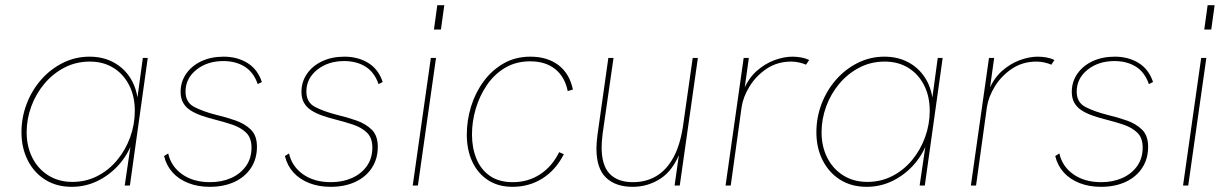

<svg xmlns="http://www.w3.org/2000/svg" viewBox="-20 -717 4737 742"><path d="M257 5Q199 5 155.5 -22Q112 -49 87.5 -97Q63 -145 63 -206Q63 -263 83 -315.5Q103 -368 139 -409Q175 -450 223 -474Q271 -498 326 -498Q377 -498 417 -477Q457 -456 482 -418Q507 -380 513 -328L509 -324L532 -493H551L482 0H462L487 -170L491 -166Q471 -114 435.5 -76Q400 -38 354.5 -16.5Q309 5 257 5ZM260 -14Q312 -14 356 -36.5Q400 -59 432.5 -98Q465 -137 483 -186.5Q501 -236 501 -289Q501 -345 479 -388Q457 -431 418 -455Q379 -479 327 -479Q274 -479 229.5 -456Q185 -433 152 -394Q119 -355 101 -306Q83 -257 83 -206Q83 -151 105 -107.5Q127 -64 167 -39Q207 -14 260 -14Z M791 5Q745 5 708 -9.5Q671 -24 647 -50.5Q623 -77 614 -114L630 -124Q641 -74 684 -43.5Q727 -13 792 -13Q837 -13 873 -29Q909 -45 930.5 -75Q952 -105 952 -147Q952 -184 931.5 -204Q911 -224 878.5 -235Q846 -246 810 -255Q782 -262 758 -270.5Q734 -279 716 -290.5Q698 -302 688 -319.5Q678 -337 678 -362Q678 -401 699.5 -432Q721 -463 758.5 -480.5Q796 -498 844 -498Q897 -498 936.5 -473.5Q976 -449 992 -400L976 -392Q960 -438 925.5 -459.5Q891 -481 843 -481Q781 -481 739 -447.5Q697 -414 697 -363Q697 -321 731 -303.5Q765 -286 816 -273Q854 -264 890 -251.5Q926 -239 949.5 -216Q973 -193 973 -150Q973 -103 950 -68Q927 -33 886 -14Q845 5 791 5Z M1258 5Q1212 5 1175 -9.5Q1138 -24 1114 -50.5Q1090 -77 1081 -114L1097 -124Q1108 -74 1151 -43.5Q1194 -13 1259 -13Q1304 -13 1340 -29Q1376 -45 1397.5 -75Q1419 -105 1419 -147Q1419 -184 1398.5 -204Q1378 -224 1345.5 -235Q1313 -246 1277 -255Q1249 -262 1225 -270.5Q1201 -279 1183 -290.5Q1165 -302 1155 -319.5Q1145 -337 1145 -362Q1145 -401 1166.5 -432Q1188 -463 1225.5 -480.5Q1263 -498 1311 -498Q1364 -498 1403.5 -473.5Q1443 -449 1459 -400L1443 -392Q1427 -438 1392.5 -459.5Q1358 -481 1310 -481Q1248 -481 1206 -447.5Q1164 -414 1164 -363Q1164 -321 1198 -303.5Q1232 -286 1283 -273Q1321 -264 1357 -251.5Q1393 -239 1416.5 -216Q1440 -193 1440 -150Q1440 -103 1417 -68Q1394 -33 1353 -14Q1312 5 1258 5Z M1575 0 1645 -493H1665L1595 0ZM1657 -603 1670 -697H1697L1684 -603Z M1961 5Q1906 5 1866.5 -20.5Q1827 -46 1805.5 -91.5Q1784 -137 1784 -197Q1784 -252 1800.5 -305.5Q1817 -359 1849 -402.5Q1881 -446 1926.5 -472Q1972 -498 2030 -498Q2095 -498 2138 -465.5Q2181 -433 2194 -371L2174 -365Q2163 -420 2125.5 -450Q2088 -480 2029 -480Q1974 -480 1932 -455Q1890 -430 1861.5 -388Q1833 -346 1818.5 -296.5Q1804 -247 1804 -197Q1804 -146 1821 -104Q1838 -62 1873 -37.5Q1908 -13 1962 -13Q2021 -13 2067.5 -43.5Q2114 -74 2141 -129L2159 -121Q2128 -60 2076.5 -27.5Q2025 5 1961 5Z M2425 5Q2359 5 2322 -30.5Q2285 -66 2285 -143Q2285 -153 2286 -166.5Q2287 -180 2289 -196L2331 -493H2351L2309 -201Q2307 -187 2306 -171.5Q2305 -156 2305 -148Q2305 -78 2336 -45.5Q2367 -13 2426 -13Q2477 -13 2516.5 -36.5Q2556 -60 2582.5 -108.5Q2609 -157 2620 -233L2657 -493H2677L2607 0H2587L2606 -134L2610 -133Q2582 -59 2533 -27Q2484 5 2425 5Z M2784 0 2854 -493H2874L2856 -364L2852 -365Q2871 -413 2903.5 -442Q2936 -471 2973 -484.5Q3010 -498 3042 -498Q3059 -498 3076 -495Q3093 -492 3107 -485L3095 -467Q3084 -472 3068.5 -475.5Q3053 -479 3038 -479Q2984 -479 2943 -451.5Q2902 -424 2877 -383.5Q2852 -343 2846 -303L2804 0Z M3329 5Q3271 5 3227.5 -22Q3184 -49 3159.5 -97Q3135 -145 3135 -206Q3135 -263 3155 -315.5Q3175 -368 3211 -409Q3247 -450 3295 -474Q3343 -498 3398 -498Q3449 -498 3489 -477Q3529 -456 3554 -418Q3579 -380 3585 -328L3581 -324L3604 -493H3623L3554 0H3534L3559 -170L3563 -166Q3543 -114 3507.5 -76Q3472 -38 3426.5 -16.5Q3381 5 3329 5ZM3332 -14Q3384 -14 3428 -36.5Q3472 -59 3504.5 -98Q3537 -137 3555 -186.5Q3573 -236 3573 -289Q3573 -345 3551 -388Q3529 -431 3490 -455Q3451 -479 3399 -479Q3346 -479 3301.5 -456Q3257 -433 3224 -394Q3191 -355 3173 -306Q3155 -257 3155 -206Q3155 -151 3177 -107.5Q3199 -64 3239 -39Q3279 -14 3332 -14Z M3732 0 3802 -493H3822L3804 -364L3800 -365Q3819 -413 3851.5 -442Q3884 -471 3921 -484.5Q3958 -498 3990 -498Q4007 -498 4024 -495Q4041 -492 4055 -485L4043 -467Q4032 -472 4016.5 -475.5Q4001 -479 3986 -479Q3932 -479 3891 -451.5Q3850 -424 3825 -383.5Q3800 -343 3794 -303L3752 0Z M4235 5Q4189 5 4152 -9.5Q4115 -24 4091 -50.5Q4067 -77 4058 -114L4074 -124Q4085 -74 4128 -43.5Q4171 -13 4236 -13Q4281 -13 4317 -29Q4353 -45 4374.5 -75Q4396 -105 4396 -147Q4396 -184 4375.5 -204Q4355 -224 4322.5 -235Q4290 -246 4254 -255Q4226 -262 4202 -270.5Q4178 -279 4160 -290.5Q4142 -302 4132 -319.5Q4122 -337 4122 -362Q4122 -401 4143.5 -432Q4165 -463 4202.5 -480.5Q4240 -498 4288 -498Q4341 -498 4380.5 -473.5Q4420 -449 4436 -400L4420 -392Q4404 -438 4369.5 -459.5Q4335 -481 4287 -481Q4225 -481 4183 -447.5Q4141 -414 4141 -363Q4141 -321 4175 -303.5Q4209 -286 4260 -273Q4298 -264 4334 -251.5Q4370 -239 4393.5 -216Q4417 -193 4417 -150Q4417 -103 4394 -68Q4371 -33 4330 -14Q4289 5 4235 5Z M4552 0 4622 -493H4642L4572 0ZM4634 -603 4647 -697H4674L4661 -603Z"/></svg>

Font: Hanken Grotesk Thin
Style: Italic
Weight: 250
Italic angle: -8°
Designer: Alfredo Marco Pradil
Foundry: Hanken Design Co.
Version: Version 3.013